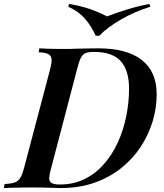

<svg xmlns="http://www.w3.org/2000/svg" viewBox="-55 -953 831 973"><path d="M739 -475Q739 -406 718.5 -338Q698 -270 658 -209Q618 -148 559 -101Q500 -54 423.5 -27Q347 0 252 0Q237 0 213 -1Q189 -2 161.5 -2.5Q134 -3 105 -3Q82 -3 55 -2.5Q28 -2 4.5 -1.5Q-19 -1 -35 0L-32 -20Q0 -22 18.5 -28Q37 -34 48 -52Q59 -70 68 -106L199 -602Q207 -632 206.5 -650.5Q206 -669 191.5 -678Q177 -687 141 -688L144 -708Q161 -707 186 -706Q211 -705 239.5 -705Q268 -705 294 -705Q313 -706 341 -706.5Q369 -707 397 -707.5Q425 -708 444 -708Q588 -708 663.5 -649Q739 -590 739 -475ZM248 -18Q317 -18 372.5 -45Q428 -72 470.5 -120Q513 -168 541.5 -230Q570 -292 584.5 -362.5Q599 -433 599 -504Q599 -596 557 -643Q515 -690 420 -690Q393 -690 378 -683.5Q363 -677 354 -658.5Q345 -640 336 -604L205 -104Q196 -73 194.5 -54Q193 -35 205 -26.5Q217 -18 248 -18ZM488 -870Q531 -887 587.5 -904.5Q644 -922 702 -933L707 -919Q627 -894 558.5 -854.5Q490 -815 448 -772H430Q407 -822 376 -858Q345 -894 291 -919L295 -933Q343 -925 376 -915Q409 -905 435.5 -894Q462 -883 488 -870Z"/></svg>

Font: Playfair Display SemiBold
Style: Italic
Weight: 600
Italic angle: -14°
Designer: Claus Eggers Sørensen
Foundry: Claus Eggers Sørensen
Version: Version 1.203